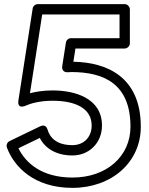

<svg xmlns="http://www.w3.org/2000/svg" viewBox="-20 -870 722 930"><path d="M69.3 -151.9 172.7 -201.8C197.9 -152.4 250.7 -117 331 -117C412.6 -117 474 -178.9 474 -262C474 -394.2 343.2 -432 235 -432C189.8 -432 151.8 -425.5 125.1 -418.3L184.4 -800H559V-685H324C311.5 -685 301.1 -675.3 299.3 -663.9L281.3 -548.9C279.8 -539.3 282.5 -520 306 -520C315.2 -520 323.1 -521 328.9 -521C478.5 -520 612 -467.9 612 -256C612 -113.9 497.3 -10 331 -10C179.8 -10 103 -82.9 69.3 -151.9ZM26.1 -186.5C15.3 -181.3 9 -167.6 13.5 -155.3C47.8 -62.6 144.7 40 331 40C518.7 40 662 -82.1 662 -256C662 -498.5 496.7 -568.2 335.4 -570.9L345.4 -635H584C594.7 -635 609 -644.9 609 -660V-825C609 -835.7 599.1 -850 584 -850H163C151.4 -850 140.2 -841.1 138.3 -828.8L69.3 -384.8C61.9 -337.3 104.1 -358.1 104.1 -358.1C126.2 -367.8 169.7 -382 235 -382C340.8 -382 424 -347.8 424 -262C424 -205.1 385.4 -167 331 -167C254.6 -167 221.9 -202.4 210 -243.1C202.5 -268.5 181.9 -261.8 175.1 -258.5Z"/></svg>

Font: Hussar Ekologiczny
Style: Regular
Weight: 400
Foundry: Cannot Into Space Fonts
Version: Version 0.97